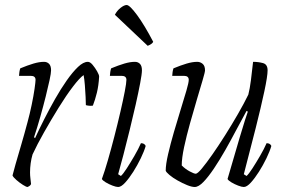

<svg xmlns="http://www.w3.org/2000/svg" viewBox="-20 -747 1134 767"><path d="M90 0Q85 0 71.5 -8.5Q58 -17 45.5 -28Q33 -39 30 -46Q33 -59 42 -90.5Q51 -122 64 -166Q77 -210 90 -259Q99 -292 106.5 -328Q114 -364 118 -392Q122 -420 122 -428Q122 -444 103 -444H56Q56 -450 57.5 -459.5Q59 -469 61 -474Q90 -486 113.5 -493Q137 -500 156 -500Q168 -500 176 -492Q184 -484 184 -466Q184 -455 178 -427Q172 -399 162.5 -361Q153 -323 141 -280.5Q129 -238 116 -199L120 -195Q136 -230 156.5 -270.5Q177 -311 200 -351.5Q223 -392 246.5 -425.5Q270 -459 291.5 -479.5Q313 -500 331 -500Q340 -500 350 -488Q360 -476 368 -462Q376 -448 376 -441Q374 -405 367 -376.5Q360 -348 351 -325Q344 -324 337 -324.5Q330 -325 323 -327Q323 -337 322 -359.5Q321 -382 319 -407Q317 -432 314 -447Q298 -436 271 -400.5Q244 -365 214 -316.5Q184 -268 156 -218.5Q128 -169 110 -130Q105 -113 102.5 -94.5Q100 -76 100 -58Q100 -46 101.5 -34.5Q103 -23 104 -12Q103 -9 100 -6Q97 -3 90 0Z M452 0Q444 0 429.5 -5.5Q415 -11 402.5 -18.5Q390 -26 387 -32Q398 -62 411 -107Q424 -152 437 -202.5Q450 -253 461 -300.5Q472 -348 478.5 -382Q485 -416 485 -428Q485 -444 466 -444H419Q419 -450 420.5 -459.5Q422 -469 424 -474Q453 -486 476.5 -493Q500 -500 519 -500Q531 -500 539 -492Q547 -484 547 -466Q547 -452 540 -415Q533 -378 522 -329Q511 -280 498 -227.5Q485 -175 473 -128.5Q461 -82 452 -51L463 -44Q472 -52 486.5 -74.5Q501 -97 517 -124.5Q533 -152 543 -175Q557 -175 562 -164Q556 -143 542.5 -115Q529 -87 512.5 -61Q496 -35 480 -17.5Q464 0 452 0ZM570 -564 439 -688Q447 -704 461.5 -715.5Q476 -727 486 -727Q498 -727 527.5 -687Q557 -647 592 -580Q588 -571 570 -564Z M758 0Q746 0 727.5 -7.5Q709 -15 689.5 -26Q670 -37 657 -48Q644 -59 642 -65Q642 -90 651.5 -131Q661 -172 674.5 -218.5Q688 -265 701.5 -308.5Q715 -352 724.5 -384.5Q734 -417 734 -428Q734 -444 715 -444H668Q668 -450 669.5 -459.5Q671 -469 673 -474Q702 -486 725.5 -493Q749 -500 768 -500Q780 -500 789.5 -492Q799 -484 799 -466Q799 -459 789.5 -427Q780 -395 766.5 -349.5Q753 -304 739 -254Q725 -204 715.5 -159.5Q706 -115 706 -86Q720 -72 737.5 -62.5Q755 -53 762 -53Q769 -53 786.5 -74Q804 -95 828.5 -130Q853 -165 879.5 -207Q906 -249 930.5 -291.5Q955 -334 972 -369Q978 -392 982.5 -427.5Q987 -463 991 -500Q1012 -500 1030.5 -495Q1049 -490 1049 -466Q1049 -443 1036 -382Q1023 -321 1001.5 -235.5Q980 -150 954 -51L965 -44Q974 -52 988.5 -74.5Q1003 -97 1019 -124.5Q1035 -152 1045 -175Q1059 -175 1064 -164Q1058 -143 1044.5 -115Q1031 -87 1014.5 -61Q998 -35 982 -17.5Q966 0 954 0Q946 0 931.5 -5.5Q917 -11 904.5 -18.5Q892 -26 889 -32L937 -196Q949 -237 958.5 -266.5Q968 -296 970 -301L965 -304Q946 -270 924.5 -229Q903 -188 880 -147.5Q857 -107 834.5 -73.5Q812 -40 792.5 -20Q773 0 758 0Z"/></svg>

Font: Texturina 72pt 72pt Thin
Style: Italic
Weight: 100
Italic angle: -11°
Designer: Guillermo Torres Carreño
Foundry: Omnibus-Type
Version: Version 1.002; ttfautohint (v1.8.3)